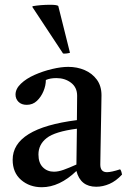

<svg xmlns="http://www.w3.org/2000/svg" viewBox="-20 -772 533 804"><path d="M383 10Q317 10 300 -56Q229 12 155 12Q104 12 68.5 -18.5Q33 -49 33 -103Q33 -235 302 -269Q302 -293 302.5 -318Q303 -343 303 -371Q303 -406 277.5 -425.5Q252 -445 216 -445Q190 -445 172 -437Q172 -414 162 -390Q152 -366 134.5 -349.5Q117 -333 92 -333Q70 -333 57.5 -345.5Q45 -358 45 -376Q45 -400 67.5 -421.5Q90 -443 125 -458.5Q160 -474 198 -483Q236 -492 266 -492Q303 -492 334.5 -478.5Q366 -465 385.5 -438.5Q405 -412 405 -373Q405 -349 404 -310.5Q403 -272 402.5 -228.5Q402 -185 401 -146Q400 -107 400 -83Q400 -51 428 -51Q446 -51 483 -63Q487 -58 488.5 -52Q490 -46 491 -41Q466 -14 438.5 -2Q411 10 383 10ZM300 -83 302 -233Q210 -221 175.5 -194Q141 -167 141 -125Q141 -90 159.5 -71.5Q178 -53 206 -53Q224 -53 246.5 -61Q269 -69 300 -83ZM116 -742V-746Q151 -752 190 -752Q219 -752 224 -747L273 -551Q267 -549 258 -548Q249 -547 244 -548Z"/></svg>

Font: Tiro Tamil
Style: Regular
Weight: 400
Designer: Tamil: Fernando Mello & Fiona Ross. Latin: John Hudson.
Foundry: Tiro Typeworks Ltd.
Version: Version 1.52